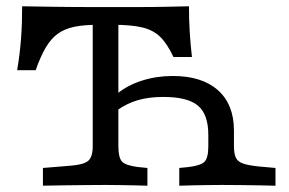

<svg xmlns="http://www.w3.org/2000/svg" viewBox="-20 -591 920 611"><path d="M292.6 -512.1Q247.4 -512.1 216.4 -505.7Q185.4 -499.2 163.7 -483.5Q142 -467.7 125.5 -439.6Q109 -411.6 93.5 -367.6H34.6Q43.4 -420.1 47 -468.9Q50.6 -517.8 50.5 -571Q94.7 -570.2 152.8 -569.4Q210.9 -568.5 287.3 -568.5H408Q463.8 -568.5 506.4 -569.4Q549 -570.2 581.4 -571Q581.3 -529.4 583.7 -490.2Q586 -451.1 590.8 -409.7H531.9Q512.3 -451.6 490 -473.5Q467.7 -495.4 432.8 -503.7Q397.9 -512.1 339.3 -512.1ZM310.3 -2.4Q282.2 -2.4 248.4 -2Q214.5 -1.6 180.7 -1.2Q146.9 -0.9 116.6 -0.1V-56.5L203.6 -63.6Q246.7 -66.9 260.9 -79.4Q275.1 -91.8 275.1 -125.8V-201.6H356.7V-125.8Q356.7 -89.4 368.2 -76.9Q379.8 -64.5 418.2 -59.6L449.1 -56.5V0Q430.4 -0.8 407.3 -1.2Q384.3 -1.6 361.7 -2Q339 -2.4 319.7 -2.4H316.3ZM275.1 -201.6V-536.3H356.7V-201.6ZM530 -349.2Q622.7 -349.2 673.6 -303.9Q724.5 -258.5 724.5 -175.6V-125.8Q724.5 -102.3 730.5 -89.4Q736.4 -76.4 753.9 -70.4Q771.4 -64.5 804.1 -61.2L856.7 -56.5V0Q832.7 -0.8 803.7 -1.2Q774.6 -1.6 745.5 -2Q716.4 -2.4 692.2 -2.4H684.1H679.9Q661.4 -2.4 638.4 -2Q615.4 -1.6 592.3 -1.2Q569.2 -0.8 550.5 0V-56.5L581.4 -59.6Q619.9 -64.5 631.4 -76.9Q642.9 -89.4 642.9 -125.8V-162.3Q642.9 -227 610 -254.8Q577.2 -282.5 499.8 -282.5Q454.2 -282.5 419.5 -272.5Q384.9 -262.5 354.2 -241.1V-293.8Q386.7 -320.2 432.5 -334.7Q478.4 -349.2 530 -349.2Z"/></svg>

Font: Playfair 5pt SemiExpanded Light
Style: Regular
Weight: 300
Width: 6
Designer: Claus Eggers Sørensen
Foundry: Claus Eggers Sørensen
Version: Version 2.203